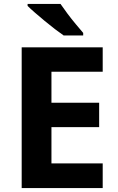

<svg xmlns="http://www.w3.org/2000/svg" viewBox="-20 -954 600 974"><path d="M501 0H90V-714H501V-590H241V-433H483V-309H241V-125H501ZM287 -934Q302 -912 322.5 -884.5Q343 -857 364.5 -831.5Q386 -806 402 -787V-774H303Q284 -787 258.5 -806.5Q233 -826 206.5 -848Q180 -870 157 -890Q134 -910 120 -924V-934Z"/></svg>

Font: Noto Sans Telugu
Style: Bold
Weight: 700
Designer: Jelle Bosma - Monotype Design Team
Foundry: Monotype Imaging Inc.
Version: Version 2.005; ttfautohint (v1.8.4.7-5d5b)